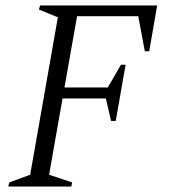

<svg xmlns="http://www.w3.org/2000/svg" viewBox="-20 -680 615 700"><path d="M10 0 14 -15 90 -43 191 -617 122 -645 126 -660H553L524 -493H508L484 -621H261L215 -361H373L421 -444H438L402 -239H385L366 -321H208L159 -43L243 -15L240 0Z"/></svg>

Font: Spectral SC Light
Style: Italic
Weight: 300
Italic angle: -10°
Designer: Jean-Baptiste Levee
Foundry: Production Type
Version: Version 2.001